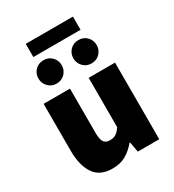

<svg xmlns="http://www.w3.org/2000/svg" viewBox="-203 -958 983 1085"><g transform="rotate(-30 289.0 -416.0)"><path d="M210 12Q128 12 91 -43.5Q54 -99 54 -192V-500H226V-214Q226 -166 238.5 -150Q251 -134 276 -134Q300 -134 316 -144Q332 -154 348 -178V-500H520V0H380L368 -66H364Q334 -30 297.5 -9Q261 12 210 12ZM176 -562Q143 -562 121.5 -584.5Q100 -607 100 -638Q100 -670 121.5 -692Q143 -714 176 -714Q209 -714 230.5 -692Q252 -670 252 -638Q252 -607 230.5 -584.5Q209 -562 176 -562ZM404 -562Q371 -562 349.5 -584.5Q328 -607 328 -638Q328 -670 349.5 -692Q371 -714 404 -714Q437 -714 458.5 -692Q480 -670 480 -638Q480 -607 458.5 -584.5Q437 -562 404 -562ZM136 -758V-844H444V-758Z"/></g></svg>

Font: Source Sans 3 Black
Style: Regular
Weight: 900
Designer: Paul D. Hunt
Foundry: Adobe
Version: Version 3.046;hotconv 1.0.118;makeotfexe 2.5.65603